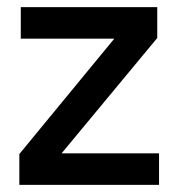

<svg xmlns="http://www.w3.org/2000/svg" viewBox="-20 -516 506 536"><path d="M34 0V-86L299 -408H38V-496H419V-410L152 -88H424V0Z"/></svg>

Font: Ultramarine Medium
Style: Regular
Weight: 500
Designer: Colophon Foundry, Jonny Pinhorn
Foundry: Colophon Foundry
Version: Version 1.200; ttfautohint (v1.8.3)